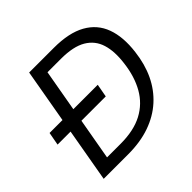

<svg xmlns="http://www.w3.org/2000/svg" viewBox="-172 -876 1051 1051"><g transform="rotate(-45 353.5 -350.0)"><path d="M17 -311 31 -387H404L390 -311ZM63 0 186 -700H377Q494 -700 564.5 -660.5Q635 -621 662 -547Q689 -473 676 -369Q666 -284 634 -216.5Q602 -149 548.5 -100.5Q495 -52 421 -26Q347 0 253 0ZM159 -70H264Q366 -70 434 -106Q502 -142 540 -209Q578 -276 589 -367Q600 -450 582 -508.5Q564 -567 511 -598.5Q458 -630 362 -630H258Z"/></g></svg>

Font: DM Sans 11pt
Style: Italic
Weight: 400
Italic angle: -10°
Version: Version 4.004;gftools[0.9.30]